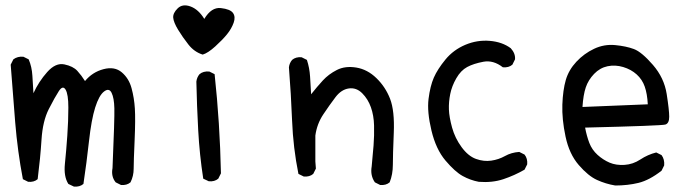

<svg xmlns="http://www.w3.org/2000/svg" viewBox="-20 -687 2540 709"><path d="M252.9 2 232.4 -7.8Q214.8 -35.2 219.7 -82.5Q224.6 -129.9 228.5 -185.5Q232.4 -241.2 232.4 -290Q232.4 -338.9 222.2 -356Q211.9 -373 197.3 -350.6Q182.6 -328.1 160.2 -284.2Q137.7 -240.2 133.3 -171.4Q128.9 -102.5 119.1 -25.4Q105.5 -13.7 84 -15.6L64.5 -25.4Q44.9 -127.9 36.1 -235.4Q27.3 -342.8 19.5 -448.2L29.3 -467.8Q44.9 -479.5 66.4 -477.5L85.9 -467.8Q97.7 -440.4 99.6 -407.2Q101.6 -374 103.5 -342.8Q123 -385.7 154.3 -420.9Q185.5 -456.1 217.8 -449.2Q250 -442.4 265.6 -425.3Q281.2 -408.2 293.9 -387.7Q321.3 -420.9 362.3 -431.6Q403.3 -442.4 429.7 -419.9Q456.1 -397.5 465.8 -361.3Q475.6 -325.2 478 -286.1Q480.5 -247.1 477.1 -168.9Q473.6 -90.8 473.6 -64Q473.6 -37.1 461.9 -13.7Q448.2 -2 426.8 -3.9L407.2 -13.7Q389.6 -35.2 395.5 -66.4Q403.3 -249 402.3 -287.1Q401.4 -325.2 392.1 -344.2Q382.8 -363.3 364.3 -349.1Q345.7 -335 331.5 -290Q317.4 -245.1 308.6 -165.5Q299.8 -85.9 288.1 -7.8Q274.4 3.9 252.9 2Z M751 -17.6 730.5 -27.3Q716.8 -116.2 711.9 -206.1Q707 -295.9 705.1 -385.7Q707 -401.4 716.8 -413.1Q730.5 -424.8 752.9 -422.9L772.5 -413.1Q782.2 -323.2 788.1 -231.4Q793.9 -139.6 795.9 -46.9L786.1 -27.3Q772.5 -15.6 751 -17.6ZM728.5 -485.4Q697.3 -495.1 675.8 -522.5Q654.3 -549.8 637.7 -577.1Q621.1 -604.5 619.6 -621.6Q618.2 -638.7 636.2 -656.2Q654.3 -673.8 683.6 -663.1Q712.9 -652.3 734.4 -617.2Q760.7 -661.1 795.4 -657.2Q830.1 -653.3 840.3 -639.2Q850.6 -625 842.8 -603Q835 -581.1 818.4 -560.5Q801.8 -540 774.9 -515.6Q748 -491.2 728.5 -485.4Z M1383.8 -3.9 1364.3 -13.7Q1346.7 -39.1 1352.5 -72.3Q1356.4 -112.3 1359.4 -149.4Q1362.3 -186.5 1361.3 -223.6Q1360.4 -260.7 1349.6 -291Q1338.9 -321.3 1317.4 -342.8Q1295.9 -364.3 1268.1 -360.4Q1240.2 -356.4 1218.8 -328.1Q1197.3 -299.8 1173.8 -264.6Q1150.4 -229.5 1144.5 -186.5V-90.8L1146.5 -64.5L1136.7 -44.9Q1123 -33.2 1101.6 -35.2L1082 -44.9Q1062.5 -141.6 1058.6 -241.2Q1054.7 -340.8 1046.9 -438.5Q1048.8 -454.1 1058.6 -465.8Q1072.3 -477.5 1093.8 -475.6L1113.3 -465.8Q1123 -436.5 1125 -404.3Q1127 -372.1 1128.9 -338.9Q1150.4 -366.2 1171.9 -389.6Q1193.4 -413.1 1224.1 -428.7Q1254.9 -444.3 1295.9 -437.5Q1336.9 -430.7 1370.1 -398.4Q1403.3 -366.2 1420.4 -322.3Q1437.5 -278.3 1434.1 -196.3Q1430.7 -114.3 1430.7 -78.6Q1430.7 -43 1418.9 -13.7Q1405.3 -2 1383.8 -3.9Z M1748 -15.6Q1716.8 -21.5 1688.5 -37.1Q1660.2 -52.7 1625 -94.2Q1589.8 -135.7 1573.2 -205.1Q1556.6 -274.4 1562.5 -321.8Q1568.4 -369.1 1582 -400.4Q1595.7 -431.6 1625 -467.3Q1654.3 -502.9 1698.2 -521.5Q1742.2 -540 1788.6 -536.1Q1835 -532.2 1866.2 -508.8Q1883.8 -489.3 1881.8 -467.8L1872.1 -448.2Q1858.4 -436.5 1836.9 -438.5Q1801.8 -465.8 1765.1 -459Q1728.5 -452.1 1705.1 -439.5Q1681.6 -426.8 1665 -397.9Q1648.4 -369.1 1642.6 -339.8Q1636.7 -310.5 1637.7 -282.7Q1638.7 -254.9 1649.4 -215.8Q1660.2 -176.8 1684.6 -143.6Q1709 -110.4 1737.8 -100.1Q1766.6 -89.8 1793.9 -93.8Q1821.3 -97.7 1844.7 -110.8Q1868.2 -124 1897.5 -126L1917 -116.2Q1928.7 -101.6 1926.8 -80.1L1917 -60.5Q1879.9 -39.1 1838.9 -25.4Q1797.9 -11.7 1748 -15.6Z M2252 -2Q2216.8 -7.8 2184.6 -22.5Q2152.3 -37.1 2117.2 -77.6Q2082 -118.2 2068.4 -182.6Q2054.7 -247.1 2056.6 -300.8Q2058.6 -354.5 2069.3 -391.6Q2080.1 -428.7 2108.4 -459Q2136.7 -489.3 2173.8 -506.8Q2210.9 -524.4 2251.5 -520.5Q2292 -516.6 2320.8 -505.9Q2349.6 -495.1 2391.1 -447.3Q2432.6 -399.4 2441.9 -339.8Q2451.2 -280.3 2451.2 -255.9Q2451.2 -231.4 2437 -227.1Q2422.9 -222.7 2140.6 -215.8Q2146.5 -184.6 2156.2 -159.2Q2166 -133.8 2186.5 -115.2Q2207 -96.7 2231 -86.4Q2254.9 -76.2 2286.1 -78.1Q2317.4 -80.1 2344.7 -98.1Q2372.1 -116.2 2403.3 -124L2422.9 -114.3Q2434.6 -98.6 2432.6 -76.2L2422.9 -56.6Q2377.9 -21.5 2337.9 -11.7Q2297.9 -2 2252 -2ZM2372.1 -301.8Q2370.1 -340.8 2360.8 -367.2Q2351.6 -393.6 2331.1 -412.1Q2310.5 -430.7 2281.2 -439.5Q2252 -448.2 2223.6 -442.4Q2195.3 -436.5 2173.8 -414.1Q2152.3 -391.6 2143.1 -364.3Q2133.8 -336.9 2130.9 -292Z"/></svg>

Font: NaikaiFont
Style: Regular-Lite
Weight: 400
Version: Version 1.67